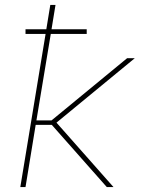

<svg xmlns="http://www.w3.org/2000/svg" viewBox="-20 -755 640 775"><path d="M438 0H411L189 -251H124L83 0H62L164 -618H83V-637H167L183 -735H204L188 -637H330V-618H185L127 -269H188L493 -520H524L208 -260Z"/></svg>

Font: Iosevka Thin Extended
Style: Italic
Weight: 100
Width: 7
Italic angle: -9°
Monospace: yes
Designer: Belleve Invis
Foundry: Belleve Invis
Version: Version 32.5.0; ttfautohint (v1.8.4)